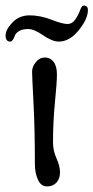

<svg xmlns="http://www.w3.org/2000/svg" viewBox="-59 -662 335 688"><path d="M66 -73Q66 -199 61 -294Q56 -389 56 -406Q56 -423 69.5 -439.5Q83 -456 102 -456Q121 -456 133 -440.5Q145 -425 145 -395.5Q145 -366 138 -296.5Q131 -227 131 -152Q131 -122 143.5 -94.5Q156 -67 156 -44.5Q156 -22 143.5 -8Q131 6 109.5 6Q88 6 77 -18Q66 -42 66 -73ZM256 -626Q256 -594 223 -553.5Q190 -513 152 -513Q128 -513 95.5 -535.5Q63 -558 42.5 -558Q22 -558 10 -551Q-2 -544 -5 -536Q-13 -513 -22 -513Q-39 -513 -39 -534.5Q-39 -556 -14.5 -581.5Q10 -607 47.5 -607Q85 -607 125 -591.5Q165 -576 182.5 -576Q200 -576 211 -592.5Q222 -609 228 -625.5Q234 -642 241 -642Q256 -642 256 -626Z"/></svg>

Font: Macondo Swash Caps
Style: Regular
Weight: 400
Designer: John Vargas Beltran
Foundry: John Vargas Beltran
Version: Version 2.001